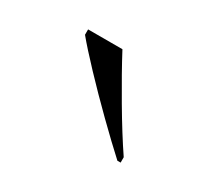

<svg xmlns="http://www.w3.org/2000/svg" viewBox="-52 -841 336 310"><g transform="rotate(30 116.5 -686.0)"><path d="M187 -606Q164 -627 135 -655.5Q106 -684 80 -711.5Q54 -739 40 -756V-766H104Q122 -732 147 -689.5Q172 -647 193 -616V-606Z"/></g></svg>

Font: Noto Serif Display Light
Style: Regular
Weight: 300
Designer: Monotype Design Team
Foundry: Monotype Imaging Inc.
Version: Version 2.009